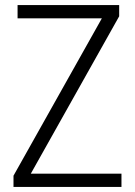

<svg xmlns="http://www.w3.org/2000/svg" viewBox="-20 -734 530 754"><path d="M457 0H33V-44L380 -662H49V-714H448V-670L101 -52H457Z"/></svg>

Font: Noto Sans Tamil SemiCondensed Light
Style: Regular
Weight: 300
Width: 4
Designer: Jelle Bosma - Monotype Design Team
Foundry: Monotype Imaging Inc.
Version: Version 2.004; ttfautohint (v1.8.4.7-5d5b)